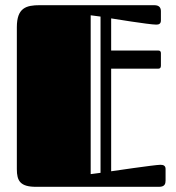

<svg xmlns="http://www.w3.org/2000/svg" viewBox="-20 -721 679 741"><path d="M591 -456C597 -456 601 -459 601 -467V-516C601 -522 598 -526 591 -526H409V-650C409 -650 556 -626 583 -626C593 -626 601 -629 601 -642V-677C601 -689 597 -701 575 -701H134C81 -701 45 -691 45 -616V-68C45 -23 58 0 119 0H594C616 0 619 -12 619 -24V-69C619 -82 610 -85 599 -85C578 -85 409 -60 409 -60V-456ZM368 -54 330 -49V-662L368 -657Z"/></svg>

Font: Fascinate Inline
Style: Regular
Weight: 900
Designer: Astigmatic (AOETI)
Foundry: Astigmatic (AOETI)
Version: Version 1.000